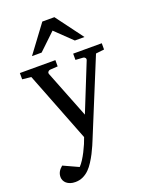

<svg xmlns="http://www.w3.org/2000/svg" viewBox="-172 -808 874 1124"><g transform="rotate(-20 265.0 -245.5)"><path d="M467.8 -437 275.9 30.8Q271 43 262.2 63.5Q253.4 84 241.5 107.2Q229.5 130.4 215.1 152.8Q200.7 175.3 185.1 190.9Q167 209 145.3 219Q123.5 229 98.1 229Q80.6 229 66.9 224.4Q53.2 219.7 43.9 211.9Q34.7 204.1 29.8 193.6Q24.9 183.1 24.9 171.9Q24.9 154.8 32.5 140.4Q40 126 57.1 111.8L150.9 154.8Q163.1 142.6 175.8 122.8Q188.5 103 199.7 81.1Q210.9 59.1 220.2 37.4Q229.5 15.6 234.9 -1L64.9 -437L9.8 -442.9V-481.9H231V-442.9L183.1 -439.9Q174.8 -439 169.9 -432.6Q165 -426.3 168 -418L284.2 -123L402.8 -418Q406.2 -425.8 401.9 -432.4Q397.5 -439 389.2 -439.9L341.8 -442.9V-481.9H520V-442.9ZM377.4 -550.8 274.4 -649.9 170.4 -550.8H110.4L236.3 -720.2H311.5L437.5 -550.8Z"/></g></svg>

Font: Charis SIL Afr
Style: Regular
Weight: 400
Foundry: SIL International
Version: Version 5.000